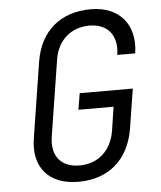

<svg xmlns="http://www.w3.org/2000/svg" viewBox="-53 -786 706 843"><g transform="rotate(-5 300.0 -365.0)"><path d="M259 10C392 10 481 -67 504 -200L532 -377H298L286 -305H441L425 -200C411 -114 352 -61 270 -61C189 -61 146 -113 159 -197L212 -533C225 -617 285 -669 366 -669C447 -669 490 -615 477 -530H556C575 -656 504 -740 378 -740C244 -740 155 -664 133 -533L80 -197C60 -70 129 10 259 10Z"/></g></svg>

Font: JetBrains Mono Light
Style: Italic
Weight: 336
Italic angle: -9°
Monospace: yes
Designer: Philipp Nurullin, Konstantin Bulenkov
Foundry: JetBrains
Version: Version 2.305